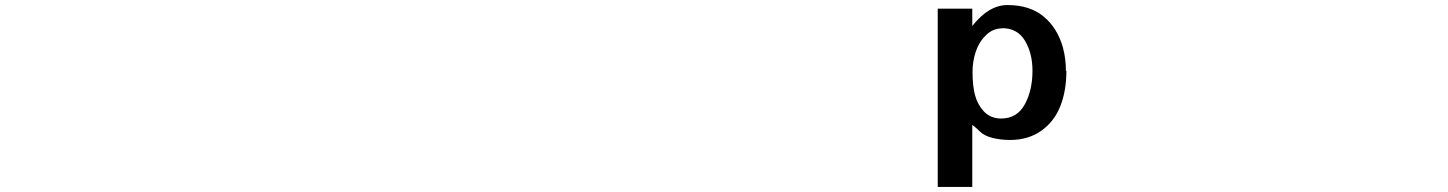

<svg xmlns="http://www.w3.org/2000/svg" viewBox="-20 -534 5673 752"><path d="M4154.8 -256.8H4156.7Q4156.7 -178.2 4132.8 -117.9Q4108.9 -57.6 4058.1 -21.7Q4007.3 14.2 3936 14.2Q3898.4 14.2 3866.5 5.9Q3834.5 -2.4 3818.8 -18.1Q3802.2 -34.7 3788.1 -44.9V198.2H3652.8V-500H3788.1V-432.1Q3852.5 -514.2 3925.8 -514.2Q4013.7 -514.2 4067.6 -469.2Q4121.6 -424.3 4143.1 -348.1Q4154.8 -304.7 4154.8 -256.8ZM3903.8 -423.8 3905.8 -422.9Q3869.1 -422.9 3841.8 -396.5Q3814.5 -370.1 3801.8 -332Q3789.1 -293.9 3789.1 -252Q3789.1 -197.8 3798.8 -161.4Q3808.6 -125 3833 -98.1Q3859.9 -69.8 3900.9 -69.8Q3963.9 -69.8 3994.1 -126Q4023.9 -181.2 4023.9 -256.8Q4023.9 -325.7 3994.1 -375Q3964.8 -423.8 3903.8 -423.8Z"/></svg>

Font: Perun
Style: Bold
Weight: 700
Foundry: Copyright (c) Stefan Peev, Context Ltd, 2016
Version: Version 1.0000